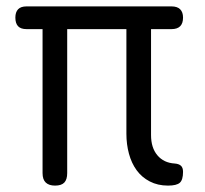

<svg xmlns="http://www.w3.org/2000/svg" viewBox="-20 -570 640 600"><path d="M505 10Q473 10 448 -3Q423 -16 407 -38Q391 -60 383 -89.5Q375 -119 375 -152V-479H190V-29Q190 -9 181 0.5Q172 10 152 10Q133 10 123 0.5Q113 -9 113 -29V-479H63Q45 -479 36.5 -488Q28 -497 28 -515Q28 -532 36.5 -541Q45 -550 63 -550H516Q534 -550 543 -541Q552 -532 552 -515Q552 -497 543 -488Q534 -479 516 -479H452V-148Q452 -108 472 -84.5Q492 -61 526 -59Q539 -58 545.5 -52Q552 -46 552 -33Q552 -8 542 1Q532 10 505 10Z"/></svg>

Font: Maple Mono Normal NL Light
Style: Regular
Weight: 300
Monospace: yes
Designer: subframe7536
Version: Version 7.000